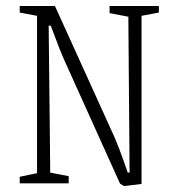

<svg xmlns="http://www.w3.org/2000/svg" viewBox="-20 -614 589 643"><path d="M382 1 197 -409Q181 -444 150 -528H143L148 -60V-36L210 -24V0H46V-22L104 -34V-561L46 -572V-594H164L361 -160Q377 -125 408 -36H414L410 -534V-558L347 -570V-594H512V-572L454 -561V2L397 9Q394 9 382 1Z"/></svg>

Font: Grenze ExtraLight
Style: Regular
Weight: 275
Designer: Renata Polastri
Foundry: Omnibus-Type
Version: Version 1.002; ttfautohint (v1.8)